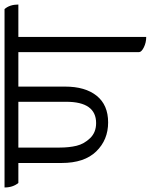

<svg xmlns="http://www.w3.org/2000/svg" viewBox="41 -716 665 847"><g transform="rotate(-90 373.5 -292.5)"><path d="M777 -544H634V20Q609 20 588 9.5Q567 -1 567 -12V-544H415V-338Q415 -249 374.5 -198.5Q334 -148 257 -148Q180 -148 129 -200.5Q78 -253 78 -353V-544H-10Q-30 -568 -30 -605H757Q777 -582 777 -544ZM348 -333V-544H146V-362Q146 -320 154 -287Q162 -254 187.5 -227.5Q213 -201 254 -201Q348 -201 348 -333Z"/></g></svg>

Font: Karma
Style: Regular
Weight: 400
Designer: Joana Correia
Foundry: Indian Type Foundry
Version: Version 1.202;PS 1.0;hotconv 1.0.78;makeotf.lib2.5.61930; tt